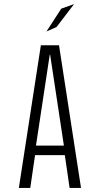

<svg xmlns="http://www.w3.org/2000/svg" viewBox="-20 -922 490 942"><path d="M377.5 0H321.5L298 -161H152L128.5 0H72.5L180.5 -700H269.5ZM224 -653.5 156.5 -207.5H293.5L226 -653.5ZM208 -767.5 280.5 -879.5 343.5 -902 257.5 -789.5Z"/></svg>

Font: Trispace Condensed ExtraLight
Style: Regular
Weight: 200
Width: 3
Designer: Tyler Finck
Foundry: Etcetera Type Company
Version: Version 1.210; ttfautohint (v1.8.3)